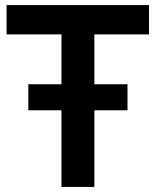

<svg xmlns="http://www.w3.org/2000/svg" viewBox="-20 -726 616 759"><path d="M6 -706H569V-590H353V-393H484V-290H353V13H223V-290H92V-393H223V-590H6Z"/></svg>

Font: Repo
Style: DemiBold
Weight: 600
Designer: Stefan Peev
Foundry: Context Ltd
Version: Version 001.000